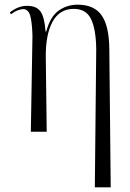

<svg xmlns="http://www.w3.org/2000/svg" viewBox="-20 -564 558 822"><path d="M386 238 392 -353Q391 -438 370 -482Q349 -526 296 -526Q235 -526 205 -471Q175 -416 176 -319L180 0H112L119 -412Q117 -474 108.5 -499.5Q100 -525 79 -525Q70 -525 56.5 -520Q43 -515 27 -503L22 -511Q39 -524 57 -531.5Q75 -539 96 -539Q137 -539 154 -514Q171 -489 175 -429H178Q195 -493 231 -518.5Q267 -544 312 -544Q383 -544 415 -498.5Q447 -453 448 -355L454 238Z"/></svg>

Font: Noto Serif Display Condensed Light
Style: Regular
Weight: 300
Width: 3
Designer: Monotype Design Team
Foundry: Monotype Imaging Inc.
Version: Version 2.009